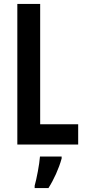

<svg xmlns="http://www.w3.org/2000/svg" viewBox="-20 -734 433 975"><path d="M68 0H377V-103H184V-714H68ZM293 71V61H183C180 101 166 174 156 209V221H226C253 179 279 122 293 71Z"/></svg>

Font: Noto Sans Devanagari ExtraCondensed SemiBold
Style: Regular
Weight: 600
Width: 2
Designer: Jelle Bosma - Monotype Design Team
Foundry: Monotype Imaging Inc.
Version: Version 2.004